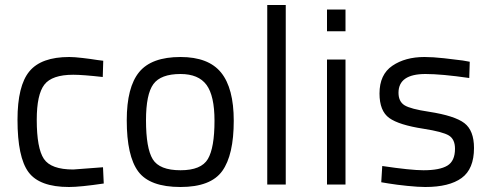

<svg xmlns="http://www.w3.org/2000/svg" viewBox="-20 -738 1972 768"><path d="M257 -510Q277 -510 311 -506Q345 -502 369 -498L393 -495L391 -430Q311 -439 273 -439Q188 -439 157.5 -399.5Q127 -360 127 -259Q127 -145 155.5 -102.5Q184 -60 273 -60L392 -69L395 -4Q301 10 256 10Q138 10 94 -49.5Q50 -109 50 -259Q50 -395 97.5 -452.5Q145 -510 257 -510Z M702 -510Q814 -510 864.5 -447.5Q915 -385 915 -255Q915 -118 869 -54Q823 10 702 10Q579 10 533 -52Q487 -114 487 -257Q487 -389 536.5 -449.5Q586 -510 702 -510ZM702 -57Q785 -57 811.5 -102Q838 -147 838 -255Q838 -355 806 -398.5Q774 -442 702 -442Q623 -442 593.5 -401.5Q564 -361 564 -257Q564 -145 591 -101Q618 -57 702 -57Z M1049 0V-718H1123V0Z M1288 0V-500H1362V0ZM1288 -613V-700H1362V-613Z M1859 -491 1857 -426Q1746 -442 1682 -442Q1574 -442 1574 -367Q1574 -332 1598 -317Q1622 -302 1696 -291Q1799 -275 1837.5 -245.5Q1876 -216 1876 -146Q1876 -62 1826.5 -26Q1777 10 1681 10Q1653 10 1609 5.5Q1565 1 1535 -4L1505 -9L1509 -74Q1623 -57 1674 -57Q1739 -57 1769.5 -75.5Q1800 -94 1800 -143Q1800 -181 1775.5 -196Q1751 -211 1674 -223Q1576 -238 1537 -266Q1498 -294 1498 -364Q1498 -440 1549.5 -475Q1601 -510 1678 -510Q1711 -510 1756.5 -505Q1802 -500 1831 -496Z"/></svg>

Font: TypoPRO Titillium Text
Style: 400 wt
Weight: 400
Designer: Accademia di Belle Arti di Urbino and others
Foundry: Accademia di Belle Arti di Urbino and others.
Version: Version 25.000